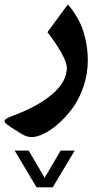

<svg xmlns="http://www.w3.org/2000/svg" viewBox="-34 -326 427 827"><path d="M123.5 481 29.3 322.8H89.8L158.2 439.9L227.1 322.8H287.6L192.9 481ZM257.8 -306.2Q261.2 -302.7 267.1 -296.6Q272.9 -290.5 287.8 -268.1Q302.7 -245.6 314.2 -220Q325.7 -194.3 335 -152.6Q344.2 -110.8 344.2 -65.9Q344.2 -7.8 325.7 46.6Q307.1 101.1 278.8 139.4Q250.5 177.7 217.5 206.8Q184.6 235.8 154.3 250.2Q124 264.6 103 264.6Q79.6 264.6 54.2 248L14.2 222.7Q-7.3 209 -12.5 201.4Q-17.6 193.8 -9.8 187.5Q-2 181.2 22.9 171.9Q127 133.8 190.4 80.1Q253.9 26.4 253.9 -34.7Q253.9 -55.7 231.2 -96.9Q208.5 -138.2 170.4 -187.5Z"/></svg>

Font: Sahel SemiBold WOL
Style: SemiBold-WOL
Weight: 600
Foundry: Saber Rastikerdar (saber.rastikerdar@gmail.com)
Version: Version 3.4.0